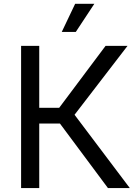

<svg xmlns="http://www.w3.org/2000/svg" viewBox="-20 -962 712 982"><path d="M87.9 0V-727.5H180.7V-410.6H282.7L520 -727.5H632.3L361.3 -375L644 0H532.2L286.6 -330.1H180.7V0ZM295.9 -798.8 364.3 -942.4H462.4L367.7 -798.8Z"/></svg>

Font: Inter Variable LoSnoCo
Style: Regular
Weight: 400
Designer: Rasmus Andersson
Foundry: rsms
Version: Version 4.000;git-a52131595; featfreeze: case,dlig,ss01,ss02